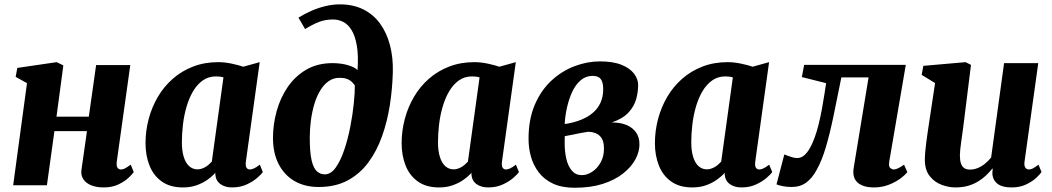

<svg xmlns="http://www.w3.org/2000/svg" viewBox="-20 -851 4834 882"><path d="M516.5 -109Q514 -89.5 519.5 -81Q525 -72.5 535.5 -72.5Q544 -72.5 552.8 -76.8Q561.5 -81 580.5 -94.5L594.5 -60.5Q589 -52 571.2 -35Q553.5 -18 524.5 -4Q495.5 10 456.5 10Q423 10 399 0.2Q375 -9.5 363 -27.5Q351 -45.5 354 -69.5L379.5 -248.5H230L195.5 0H40.5L104 -469L52 -498L59.5 -539L240.5 -565.5L271 -550.5L239.5 -315H388L421.5 -552H578.5Z M1109.5 -109Q1107 -89.5 1112.2 -81Q1117.5 -72.5 1128.5 -72.5Q1135.5 -72.5 1146 -77Q1156.5 -81.5 1173.5 -94.5L1187.5 -60.5Q1181.5 -51.5 1162.2 -34.5Q1143 -17.5 1113.5 -3.8Q1084 10 1046 10Q1014 10 992.8 -5.2Q971.5 -20.5 969 -49.5L969.5 -57.5Q954.5 -40.5 932.5 -25Q910.5 -9.5 882.8 0.2Q855 10 820.5 10Q761 10 722.8 -17.5Q684.5 -45 666.5 -91.2Q648.5 -137.5 648.5 -192.5Q648.5 -250 663 -304.5Q677.5 -359 705.2 -406.2Q733 -453.5 773.8 -489.2Q814.5 -525 867 -545.2Q919.5 -565.5 982.5 -565.5Q1011.5 -565.5 1043.8 -558.8Q1076 -552 1097.5 -544.5L1173 -565.5ZM1006.5 -495.5Q998.5 -498 989.8 -499Q981 -500 972 -500Q937.5 -500 911.5 -481.5Q885.5 -463 867 -431.8Q848.5 -400.5 837 -361Q825.5 -321.5 820.5 -279.2Q815.5 -237 815.5 -197Q815.5 -158 824.2 -130Q833 -102 849.2 -87.5Q865.5 -73 887.5 -73Q896.5 -73 905.2 -75.8Q914 -78.5 922.5 -83.2Q931 -88 938.5 -94.5Q946 -101 953 -108.5Z M1444 8Q1380.5 8 1333.5 -19Q1286.5 -46 1260.2 -96.8Q1234 -147.5 1234 -218Q1234 -279.5 1250.8 -340.2Q1267.5 -401 1301.5 -451Q1335.5 -501 1387 -531Q1438.5 -561 1507.5 -561Q1547 -561 1578.8 -551.5Q1610.5 -542 1622.5 -529Q1627 -596.5 1619.2 -641.2Q1611.5 -686 1595.2 -712.5Q1579 -739 1557 -750.2Q1535 -761.5 1510.5 -761.5Q1475.5 -761.5 1446.8 -750.8Q1418 -740 1381.5 -717.5L1351 -770Q1380 -788 1411.8 -801.8Q1443.5 -815.5 1476.2 -823.2Q1509 -831 1540.5 -831Q1603 -831 1649.5 -807.5Q1696 -784 1726.5 -741.8Q1757 -699.5 1771.8 -642.2Q1786.5 -585 1784.5 -518Q1782.5 -443 1770.8 -367.8Q1759 -292.5 1735 -225Q1711 -157.5 1672.2 -105Q1633.5 -52.5 1577.2 -22.2Q1521 8 1444 8ZM1471.5 -50Q1500 -50 1522.2 -81.2Q1544.5 -112.5 1561.2 -162Q1578 -211.5 1589 -267.8Q1600 -324 1605.2 -375.2Q1610.5 -426.5 1610 -459Q1599 -474 1587.8 -481.5Q1576.5 -489 1564.8 -491.2Q1553 -493.5 1539 -493.5Q1511.5 -493.5 1489.5 -478Q1467.5 -462.5 1451 -435.2Q1434.5 -408 1424 -372.8Q1413.5 -337.5 1408.2 -298Q1403 -258.5 1403 -218.5Q1403 -151 1411.5 -114.5Q1420 -78 1435.8 -64Q1451.5 -50 1471.5 -50Z M2286 -109Q2283.5 -89.5 2288.8 -81Q2294 -72.5 2305 -72.5Q2312 -72.5 2322.5 -77Q2333 -81.5 2350 -94.5L2364 -60.5Q2358 -51.5 2338.8 -34.5Q2319.5 -17.5 2290 -3.8Q2260.5 10 2222.5 10Q2190.5 10 2169.2 -5.2Q2148 -20.5 2145.5 -49.5L2146 -57.5Q2131 -40.5 2109 -25Q2087 -9.5 2059.2 0.2Q2031.5 10 1997 10Q1937.5 10 1899.2 -17.5Q1861 -45 1843 -91.2Q1825 -137.5 1825 -192.5Q1825 -250 1839.5 -304.5Q1854 -359 1881.8 -406.2Q1909.5 -453.5 1950.2 -489.2Q1991 -525 2043.5 -545.2Q2096 -565.5 2159 -565.5Q2188 -565.5 2220.2 -558.8Q2252.5 -552 2274 -544.5L2349.5 -565.5ZM2183 -495.5Q2175 -498 2166.2 -499Q2157.5 -500 2148.5 -500Q2114 -500 2088 -481.5Q2062 -463 2043.5 -431.8Q2025 -400.5 2013.5 -361Q2002 -321.5 1997 -279.2Q1992 -237 1992 -197Q1992 -158 2000.8 -130Q2009.5 -102 2025.8 -87.5Q2042 -73 2064 -73Q2073 -73 2081.8 -75.8Q2090.5 -78.5 2099 -83.2Q2107.5 -88 2115 -94.5Q2122.5 -101 2129.5 -108.5Z M2620 11.5Q2561.5 11.5 2521 -7.2Q2480.5 -26 2455.5 -58.5Q2430.5 -91 2419.2 -130.8Q2408 -170.5 2408 -213Q2408 -303.5 2437 -370.5Q2466 -437.5 2514 -481.5Q2562 -525.5 2620 -547.2Q2678 -569 2735.5 -569Q2796.5 -569 2835.2 -553.2Q2874 -537.5 2892.8 -512.5Q2911.5 -487.5 2911.5 -460.5Q2911.5 -429 2902.5 -396Q2893.5 -363 2867.5 -334.5Q2841.5 -306 2790.5 -288.5Q2830.5 -288.5 2858.8 -276.5Q2887 -264.5 2902.2 -242.2Q2917.5 -220 2917.5 -188Q2917.5 -153 2898.5 -118.2Q2879.5 -83.5 2842 -53.8Q2804.5 -24 2748.8 -6.2Q2693 11.5 2620 11.5ZM2652.5 -46.5Q2677 -46.5 2700.2 -61.8Q2723.5 -77 2739 -104.5Q2754.5 -132 2754.5 -168.5Q2754.5 -200 2743.5 -216.5Q2732.5 -233 2715.8 -239.2Q2699 -245.5 2681.5 -245.5Q2673.5 -244.5 2665.2 -243Q2657 -241.5 2648.2 -240Q2639.5 -238.5 2630 -236.5Q2615.5 -233.5 2602 -230.8Q2588.5 -228 2574.5 -225.5Q2574 -217 2574 -208.2Q2574 -199.5 2574 -191.5Q2574 -152.5 2582 -119.5Q2590 -86.5 2607.5 -66.5Q2625 -46.5 2652.5 -46.5ZM2574 -281.5Q2585 -282.5 2595.2 -284.8Q2605.5 -287 2615.5 -289.5Q2625.5 -292 2635 -295.5Q2674.5 -309 2700.2 -330Q2726 -351 2738.5 -379Q2751 -407 2751 -440.5Q2751 -474 2739.5 -488.2Q2728 -502.5 2702.5 -502.5Q2671 -502.5 2647.2 -482Q2623.5 -461.5 2608.2 -428.2Q2593 -395 2584.5 -356.5Q2576 -318 2574 -281.5Z M3449.5 -109Q3447 -89.5 3452.2 -81Q3457.5 -72.5 3468.5 -72.5Q3475.5 -72.5 3486 -77Q3496.5 -81.5 3513.5 -94.5L3527.5 -60.5Q3521.5 -51.5 3502.2 -34.5Q3483 -17.5 3453.5 -3.8Q3424 10 3386 10Q3354 10 3332.8 -5.2Q3311.5 -20.5 3309 -49.5L3309.5 -57.5Q3294.5 -40.5 3272.5 -25Q3250.5 -9.5 3222.8 0.2Q3195 10 3160.5 10Q3101 10 3062.8 -17.5Q3024.5 -45 3006.5 -91.2Q2988.5 -137.5 2988.5 -192.5Q2988.5 -250 3003 -304.5Q3017.5 -359 3045.2 -406.2Q3073 -453.5 3113.8 -489.2Q3154.5 -525 3207 -545.2Q3259.5 -565.5 3322.5 -565.5Q3351.5 -565.5 3383.8 -558.8Q3416 -552 3437.5 -544.5L3513 -565.5ZM3346.5 -495.5Q3338.5 -498 3329.8 -499Q3321 -500 3312 -500Q3277.5 -500 3251.5 -481.5Q3225.5 -463 3207 -431.8Q3188.5 -400.5 3177 -361Q3165.5 -321.5 3160.5 -279.2Q3155.5 -237 3155.5 -197Q3155.5 -158 3164.2 -130Q3173 -102 3189.2 -87.5Q3205.5 -73 3227.5 -73Q3236.5 -73 3245.2 -75.8Q3254 -78.5 3262.5 -83.2Q3271 -88 3278.5 -94.5Q3286 -101 3293 -108.5Z M4065 -109Q4061.5 -85.5 4069.8 -79Q4078 -72.5 4085.5 -72.5Q4093.5 -72.5 4104.8 -77.5Q4116 -82.5 4133 -94.5L4148 -60.5Q4137 -46 4114.2 -29.5Q4091.5 -13 4060.8 -1.5Q4030 10 3995 10Q3944.5 10 3919.5 -12.5Q3894.5 -35 3901.5 -79L3970 -495.5H3845Q3826 -400 3809.2 -319.2Q3792.5 -238.5 3774 -175.8Q3755.5 -113 3731.5 -70.5Q3710.5 -32 3683.2 -12Q3656 8 3616 8Q3594.5 8 3574.2 3.8Q3554 -0.5 3547 -4L3583 -141.5Q3588 -139.5 3597.8 -135.8Q3607.5 -132 3619.5 -128.5Q3631.5 -125 3642.5 -125Q3659.5 -125 3673.8 -137Q3688 -149 3699.8 -169.5Q3711.5 -190 3721.2 -216.2Q3731 -242.5 3738.5 -271.5Q3748.5 -310.5 3755.5 -349.2Q3762.5 -388 3767.5 -420Q3772.5 -452 3775 -469L3663.5 -497L3674 -553H4141Z M4368.5 10Q4338.5 10 4306.2 -1.8Q4274 -13.5 4251.8 -40.8Q4229.5 -68 4228.5 -114Q4228.5 -131.5 4230.2 -152.5Q4232 -173.5 4235 -196.5Q4238 -219.5 4241.5 -243.5Q4245 -267.5 4248.5 -290.5L4275.5 -469.5L4214 -507L4221.5 -548.5L4415.5 -565.5L4440.5 -553L4407.5 -288Q4405 -266.5 4401.8 -244.2Q4398.5 -222 4395.8 -201.8Q4393 -181.5 4391.2 -165Q4389.5 -148.5 4389.5 -137.5Q4389.5 -114 4394.5 -99.8Q4399.5 -85.5 4409.5 -78.8Q4419.5 -72 4436 -72Q4455.5 -72 4473.2 -79.8Q4491 -87.5 4506.2 -100.2Q4521.5 -113 4533 -127.5L4592.5 -561H4749.5L4686.5 -109Q4684 -90 4690 -81.2Q4696 -72.5 4706.5 -72.5Q4715 -72.5 4723.8 -76.8Q4732.5 -81 4750.5 -94.5L4764.5 -61Q4759 -52 4741.2 -35Q4723.5 -18 4694.5 -4Q4665.5 10 4627.5 10Q4587 10 4566 -4Q4545 -18 4540 -42.5Q4539.5 -45.5 4539 -49.5Q4538.5 -53.5 4538.8 -57.8Q4539 -62 4539.5 -66.8Q4540 -71.5 4540.5 -75.5L4538.5 -76.5Q4526 -61 4510.2 -45.8Q4494.5 -30.5 4473.8 -17.8Q4453 -5 4427.2 2.5Q4401.5 10 4368.5 10Z"/></svg>

Font: Merriweather 24pt Black
Style: Italic
Weight: 900
Italic angle: -7.8°
Designer: Eben Sorkin
Foundry: Eben Sorkin
Version: Version 2.101